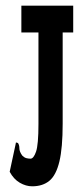

<svg xmlns="http://www.w3.org/2000/svg" viewBox="-20 -643 290 674"><path d="M93 11Q71 11 49.5 -1.5Q28 -14 14 -40L34 -133L36 -143L43 -141Q48 -134 48 -122.5Q48 -111 58 -97Q65 -90 72 -88Q79 -86 87 -86Q98 -86 106.5 -110.5Q115 -135 115 -208V-529H55V-623H237V-529H200V-209Q200 -124 188.5 -76Q177 -28 153.5 -8.5Q130 11 93 11Z"/></svg>

Font: Inconsolata UltraCondensed Black
Style: Regular
Weight: 900
Width: 1
Monospace: yes
Designer: Raph Levien, Cyreal, Brenton Simpson
Foundry: Raph Levien, Cyreal, Google
Version: Version 3.001; ttfautohint (v1.8.2.53-6de2)